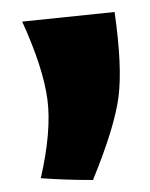

<svg xmlns="http://www.w3.org/2000/svg" viewBox="-20 -805 250 320"><path d="M17 -769 171 -785Q184 -694 177.5 -643.5Q171 -593 135 -505Q88 -505 48 -508Q66 -587 59 -639.5Q52 -692 17 -769Z"/></svg>

Font: LONDON PRESLEY
Style: Regular
Weight: 400
Version: Version 001.000